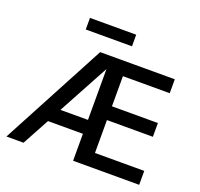

<svg xmlns="http://www.w3.org/2000/svg" viewBox="-151 -1077 1298 1245"><g transform="rotate(20 498.0 -454.0)"><path d="M287 -282 477 -633V-282ZM933 -96H593V-323H910V-418H593V-626H916V-722H401L17 0H135L236 -186H477V0H933ZM582 -908H263V-828H582Z"/></g></svg>

Font: Perun Medium
Style: Regular
Weight: 500
Foundry: Copyright (c) Stefan Peev, Context Ltd, 2016
Version: Version 1.089